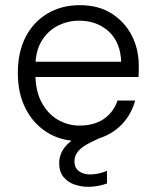

<svg xmlns="http://www.w3.org/2000/svg" viewBox="-20 -534 600 743"><path d="M287 12Q217 12 163.5 -21Q110 -54 79.5 -113Q49 -172 49 -252Q49 -332 79 -390.5Q109 -449 163.5 -481.5Q218 -514 289 -514Q362 -514 413 -481Q464 -448 490.5 -395.5Q517 -343 517 -281Q517 -271 517 -260Q517 -249 516 -236H102V-295H449Q446 -371 400.5 -412.5Q355 -454 286 -454Q242 -454 203 -434Q164 -414 140.5 -374.5Q117 -335 117 -276V-249Q117 -182 141.5 -137Q166 -92 205 -70Q244 -48 287 -48Q344 -48 381.5 -73.5Q419 -99 435 -145H503Q491 -100 462 -64.5Q433 -29 389 -8.5Q345 12 287 12ZM322 189Q294 189 268 180Q242 171 225.5 150.5Q209 130 209 97Q209 74 219.5 53Q230 32 254 12.5Q278 -7 317 -25L372 -50L391 -12L331 17Q296 34 282 52Q268 70 268 90Q268 115 285 128Q302 141 330 141Q344 141 361 137.5Q378 134 394 127V176Q378 182 359 185.5Q340 189 322 189Z"/></svg>

Font: DM Sans 16pt Light
Style: Regular
Weight: 300
Version: Version 4.004;gftools[0.9.30]